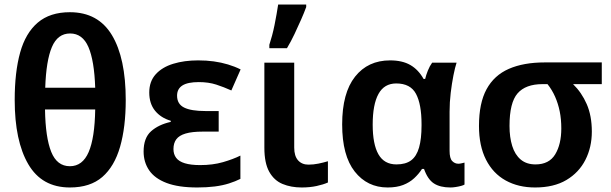

<svg xmlns="http://www.w3.org/2000/svg" viewBox="-20 -819 2703 849"><path d="M536 -377Q536 -257 511 -170Q486 -83 432.5 -36.5Q379 10 289 10Q165 10 105 -93Q45 -196 45 -377Q45 -500 69 -586.5Q93 -673 147 -719Q201 -765 289 -765Q414 -765 475 -663.5Q536 -562 536 -377ZM289 -84Q345 -84 372 -146.5Q399 -209 401 -335H179Q181 -211 206.5 -147.5Q232 -84 289 -84ZM290 -671Q235 -671 209.5 -611Q184 -551 180 -431H401Q397 -551 371 -611Q345 -671 290 -671Z M947 -328V-237H876Q829 -237 800.5 -228.5Q772 -220 759.5 -203Q747 -186 747 -160Q747 -137 759 -121Q771 -105 797.5 -97Q824 -89 865 -89Q921 -89 966 -102Q1011 -115 1043 -131V-28Q1021 -17 993 -8Q965 1 930 5.5Q895 10 852 10Q769 10 716.5 -10Q664 -30 639.5 -66Q615 -102 615 -149Q615 -209 648 -238.5Q681 -268 735 -280V-285Q691 -298 665.5 -329.5Q640 -361 640 -410Q640 -459 668.5 -490.5Q697 -522 746 -537Q795 -552 856 -552Q893 -552 925.5 -547.5Q958 -543 988 -534Q1018 -525 1044 -512L1003 -419Q970 -434 936 -445Q902 -456 859 -456Q810 -456 786.5 -441Q763 -426 763 -396Q763 -359 794 -343.5Q825 -328 888 -328Z M1281 -166Q1281 -129 1298 -110Q1315 -91 1344 -91Q1366 -91 1388 -95.5Q1410 -100 1430 -106V-12Q1410 -3 1380 3.5Q1350 10 1314 10Q1267 10 1229.5 -5.5Q1192 -21 1170.5 -59.5Q1149 -98 1149 -166V-542H1281ZM1171 -621Q1177 -639 1183 -661.5Q1189 -684 1194 -708.5Q1199 -733 1203 -756.5Q1207 -780 1210 -799H1334V-788Q1325 -763 1311.5 -732.5Q1298 -702 1282.5 -669Q1267 -636 1249 -606H1171Z M1733 -92Q1774 -92 1798 -110Q1822 -128 1833 -166.5Q1844 -205 1844 -264V-270Q1844 -358 1819.5 -404Q1795 -450 1732 -450Q1679 -450 1653.5 -403.5Q1628 -357 1628 -268Q1628 -181 1653.5 -136.5Q1679 -92 1733 -92ZM1694 10Q1604 10 1548.5 -60.5Q1493 -131 1493 -269Q1493 -408 1550 -480Q1607 -552 1705 -552Q1759 -552 1794.5 -531.5Q1830 -511 1853 -470H1860Q1864 -487 1872 -507Q1880 -527 1891 -542H1999Q1992 -521 1985 -485.5Q1978 -450 1973 -408.5Q1968 -367 1968 -325V-152Q1968 -119 1979.5 -107Q1991 -95 2007 -95Q2013 -95 2021.5 -97Q2030 -99 2034 -100V-3Q2030 0 2019 3Q2008 6 1995 8Q1982 10 1972 10Q1926 10 1898.5 -8Q1871 -26 1855 -72H1846Q1832 -50 1811.5 -31Q1791 -12 1762.5 -1Q1734 10 1694 10Z M2597 -237Q2597 -168 2568.5 -112Q2540 -56 2484.5 -23Q2429 10 2346 10Q2272 10 2216 -21Q2160 -52 2129 -113Q2098 -174 2098 -262Q2098 -363 2131.5 -424.5Q2165 -486 2230 -514.5Q2295 -543 2389 -543H2641V-447H2514Q2552 -410 2574.5 -358.5Q2597 -307 2597 -237ZM2233 -262Q2233 -212 2245 -173.5Q2257 -135 2282.5 -113.5Q2308 -92 2348 -92Q2408 -92 2435 -136.5Q2462 -181 2462 -251Q2462 -292 2455 -326.5Q2448 -361 2434.5 -391.5Q2421 -422 2401 -447H2379Q2304 -447 2268.5 -406Q2233 -365 2233 -262Z"/></svg>

Font: Noto Sans Display SemiBold
Style: Regular
Weight: 600
Designer: Monotype Design Team
Foundry: Monotype Imaging Inc.
Version: Version 2.003